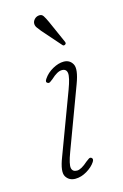

<svg xmlns="http://www.w3.org/2000/svg" viewBox="-107 -713 493 770"><g transform="rotate(-15 140.0 -328.5)"><path d="M123 -23Q140 -23 168.5 -48.5Q174.5 -53 180 -56.8Q185.5 -60.5 190.5 -58Q200 -52.5 192 -40Q180 -21.5 156 -7.2Q132 7 108 7Q82 7 69.2 -13.8Q56.5 -34.5 78.5 -91L173.5 -345Q191 -392 188.8 -410Q186.5 -428 167.5 -428Q148.5 -428 121.5 -402.5Q115.5 -398 110.2 -394.2Q105 -390.5 100 -393Q89.5 -398 99 -411Q113 -432 137.2 -445.5Q161.5 -459 183 -459Q208.5 -459 220.2 -437.5Q232 -416 210.5 -358.5L115 -102Q97.5 -55.5 100.8 -39.2Q104 -23 123 -23ZM168 -628 209 -535.5Q213 -527 207 -523.5Q201 -519.5 196.5 -524L128 -602Q120 -611.5 114 -620.2Q108 -629 109 -639Q110 -647.5 117 -654.8Q124 -662 134 -663.5Q147 -665.5 153.5 -655.5Q160 -645.5 168 -628Z"/></g></svg>

Font: Fraunces 9pt Soft Thin
Style: Italic
Weight: 100
Italic angle: -16°
Version: Version 1.000;[b76b70a41]